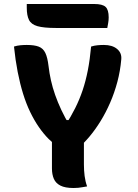

<svg xmlns="http://www.w3.org/2000/svg" viewBox="-20 -933 690 961"><path d="M416 0Q403 2 392.5 4Q382 6 371.5 7Q361 8 348 8Q306 8 282.5 -4Q259 -16 249.5 -38Q240 -60 240 -90Q240 -131 240 -172Q240 -213 240 -253H400Q400 -229 400 -205.5Q400 -182 400 -158Q400 -134 400 -110Q400 -80 403.5 -52.5Q407 -25 416 0ZM50 -700Q66 -705 82 -706.5Q98 -708 114 -708Q152 -708 174 -699.5Q196 -691 207 -668Q218 -645 223 -602Q227 -567 235 -531Q243 -495 256 -458Q269 -421 287 -382.5Q305 -344 330 -303L284 -332H354L306 -304Q335 -349 356.5 -392Q378 -435 393.5 -481Q409 -527 419.5 -580.5Q430 -634 436 -700Q452 -705 468 -706.5Q484 -708 500 -708Q542 -708 566 -688Q590 -668 587 -636Q582 -578 567.5 -523.5Q553 -469 531.5 -419.5Q510 -370 483.5 -327Q457 -284 428 -249.5Q399 -215 370 -190Q344 -190 324 -191.5Q304 -193 287.5 -197.5Q271 -202 255.5 -211.5Q240 -221 224 -237Q198 -263 174.5 -297Q151 -331 131 -372.5Q111 -414 95.5 -464Q80 -514 68.5 -573Q57 -632 50 -700ZM114 -913H451Q493 -913 508.5 -898.5Q524 -884 524 -846Q524 -832 521.5 -818Q519 -804 517 -793H260Q199 -793 167.5 -802Q136 -811 125 -833.5Q114 -856 114 -894Q114 -899 114 -904Q114 -909 114 -913Z"/></svg>

Font: Recursive Casual ExtraBold
Style: Regular
Weight: 800
Version: Version 1.047